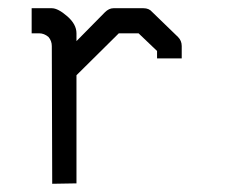

<svg xmlns="http://www.w3.org/2000/svg" viewBox="-20 -496 580 467"><path d="M166 -313V-50L107 -49L106 -384Q106 -396.5 98 -406Q87.5 -415 75 -415H57V-476H106Q121 -476 143.5 -456.5Q166 -437 166 -415V-396L235 -466Q245 -476 256 -476H329Q342.5 -476 350 -467L413 -406Q422 -397 422 -384V-354H362V-372L317 -415H269Z"/></svg>

Font: ibm3270
Style: Regular
Weight: 400
Monospace: yes
Version: Version 2.0.3